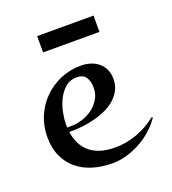

<svg xmlns="http://www.w3.org/2000/svg" viewBox="-90 -489 517 578"><g transform="rotate(-20 168.0 -200.0)"><path d="M335.9 -69.8Q323.2 -51.3 305.4 -35.2Q287.6 -19 266.4 -7.3Q245.1 4.4 221.9 11.2Q198.7 18.1 175.3 18.1Q142.1 18.1 113.3 9.5Q84.5 1 63 -16.6Q41.5 -34.2 29.3 -60.8Q17.1 -87.4 17.1 -123Q17.1 -158.2 30 -188.7Q43 -219.2 65.7 -241.9Q88.4 -264.6 119.1 -277.8Q149.9 -291 185.1 -291Q201.7 -291 216.1 -286.4Q230.5 -281.7 241.2 -272.7Q252 -263.7 258.1 -250.5Q264.2 -237.3 264.2 -220.2Q264.2 -199.7 255.9 -184.1Q247.6 -168.5 233.9 -156.7Q220.2 -145 202.9 -137.2Q185.5 -129.4 166.7 -124.5Q147.9 -119.6 129.6 -117.4Q111.3 -115.2 96.2 -115.2H84.5Q90.8 -70.8 119.6 -47.4Q148.4 -23.9 199.2 -23.9Q235.4 -23.9 269.8 -36.6Q304.2 -49.3 332 -71.8ZM83 -129.9H95.2Q112.8 -129.9 131.3 -135.5Q149.9 -141.1 164.8 -152.1Q179.7 -163.1 189.5 -179.2Q199.2 -195.3 199.2 -215.8Q199.2 -235.8 190.7 -249Q182.1 -262.2 161.1 -262.2Q139.6 -262.2 124.8 -249.3Q109.9 -236.3 100.6 -217.5Q91.3 -198.7 87.2 -178Q83 -157.2 83 -141.1ZM92.3 -419.4H272.9V-367.2H92.3Z"/></g></svg>

Font: Montez
Style: Regular
Weight: 400
Designer: Astigmatic (AOETI)
Foundry: Astigmatic (AOETI)
Version: Version 1.001